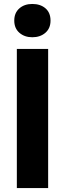

<svg xmlns="http://www.w3.org/2000/svg" viewBox="-20 -949 328 969"><path d="M223 -702H65V0H223ZM52 -845Q52 -806 78 -783.5Q104 -761 143 -761Q183 -761 209 -783.5Q235 -806 235 -845Q235 -885 209.5 -907Q184 -929 143 -929Q103 -929 77.5 -906.5Q52 -884 52 -845Z"/></svg>

Font: Geom
Style: Bold
Weight: 700
Version: Version 1.102